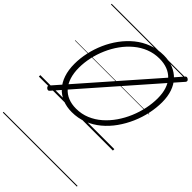

<svg xmlns="http://www.w3.org/2000/svg" viewBox="-411 -1203 1884 1884"><g transform="rotate(45 530.5 -261.5)"><path d="M474 19Q402 19 343.5 -5Q285 -29 243.5 -74.5Q202 -120 180 -185.5Q158 -251 158 -335Q158 -412 175.5 -492Q193 -572 226.5 -648Q260 -724 309 -790.5Q358 -857 420 -907.5Q482 -958 558 -986.5Q634 -1015 720 -1015Q793 -1015 851 -991.5Q909 -968 950 -924.5Q991 -881 1012.5 -818.5Q1034 -756 1034 -677Q1034 -600 1017 -518.5Q1000 -437 966 -359Q932 -281 883.5 -212.5Q835 -144 772.5 -92Q710 -40 635 -10.5Q560 19 474 19ZM480 -35Q556 -35 622 -62.5Q688 -90 743 -138Q798 -186 841.5 -249Q885 -312 915 -383.5Q945 -455 960.5 -529Q976 -603 976 -673Q976 -743 958.5 -797Q941 -851 907 -887.5Q873 -924 824 -943Q775 -962 713 -962Q639 -962 573 -936Q507 -910 451.5 -863.5Q396 -817 352.5 -756.5Q309 -696 278.5 -626Q248 -556 232 -483Q216 -410 216 -339Q216 -266 234 -209.5Q252 -153 286 -114Q320 -75 369 -55Q418 -35 480 -35ZM174 23Q168 31 159 31.5Q150 32 140 24Q120 7 134 -10L1015 -1015Q1021 -1023 1031 -1023Q1041 -1023 1051 -1014Q1059 -1008 1060.5 -999Q1062 -990 1055 -982ZM0 490H1027V500H0ZM0 -20H1027V0H0ZM0 -505H1027V-500H0ZM0 -1010H1027V-1000H0Z"/></g></svg>

Font: Playwrite US Trad Guides
Style: Regular
Weight: 400
Designer: Veronika Burian, José Scaglione
Foundry: TypeTogether
Version: Version 1.003